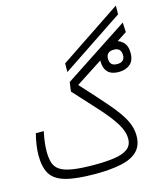

<svg xmlns="http://www.w3.org/2000/svg" viewBox="-118 -885 832 974"><g transform="rotate(-15 298.5 -398.0)"><path d="M263.2 1.5Q161.1 1.5 105.5 -14.4Q49.8 -30.3 28.3 -66.4Q6.8 -102.5 6.8 -163.1Q6.8 -213.4 22.9 -276.4H64.5Q58.1 -244.6 54.9 -220.2Q51.8 -195.8 51.8 -172.9Q51.8 -137.7 59.3 -113.3Q66.9 -88.9 89.1 -73.7Q111.3 -58.6 155.5 -51.5Q199.7 -44.4 272.9 -44.4Q330.6 -44.4 374.5 -50.8Q418.5 -57.1 443.4 -75.2Q468.3 -93.3 468.3 -128.9Q468.3 -167 441.9 -209.5Q415.5 -252 366.5 -306.4Q317.4 -360.8 249.5 -434.6L256.3 -482.9L594.2 -704.6L596.7 -653.8L293.9 -457Q372.1 -372.1 420.4 -315.9Q468.8 -259.8 491 -217.8Q513.2 -175.8 513.2 -133.3Q513.2 -80.1 482.9 -50.8Q452.6 -21.5 396.5 -10Q340.3 1.5 263.2 1.5ZM257.8 -534.7 258.3 -580.1 582.5 -796.9 582 -751ZM510.7 -467.3Q434.1 -467.3 434.1 -545.9Q434.1 -584 456.8 -604.2Q479.5 -624.5 514.6 -624.5Q549.8 -624.5 571.3 -604.7Q592.8 -585 592.8 -545.9Q592.8 -505.4 569.8 -486.3Q546.9 -467.3 510.7 -467.3ZM512.7 -508.3Q552.7 -508.3 552.7 -544.4Q552.7 -583.5 514.6 -583.5Q474.1 -583.5 474.1 -545.9Q474.1 -508.3 512.7 -508.3Z"/></g></svg>

Font: Cascadia Mono NF ExtraLight
Style: Regular
Weight: 200
Monospace: yes
Designer: Aaron Bell
Foundry: Saja Typeworks
Version: Version 2404.023; ttfautohint (v1.8.4)